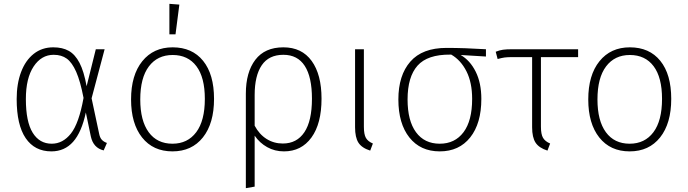

<svg xmlns="http://www.w3.org/2000/svg" viewBox="-20 -779 3590 1002"><path d="M432 -329 480 -522H526L458 -266L497 -83Q501 -61 511 -50Q521 -39 538 -33L521 6Q467 -7 454 -67L428 -192Q406 -89 361.5 -39Q317 11 248 11Q161 11 114 -58Q67 -127 67 -262Q67 -342 90 -403Q113 -464 156 -498Q199 -532 258 -532Q306 -532 339 -513.5Q372 -495 395 -451Q418 -407 432 -329ZM115 -262Q115 -144 150.5 -86.5Q186 -29 250 -29Q308 -29 350 -82Q392 -135 416 -268Q399 -356 377.5 -404.5Q356 -453 328.5 -473Q301 -493 260 -493Q196 -493 155.5 -432Q115 -371 115 -262Z M1097 -263Q1097 -135 1039 -62Q981 11 880 11Q779 11 721.5 -61.5Q664 -134 664 -260Q664 -387 722.5 -459.5Q781 -532 881 -532Q983 -532 1040 -461.5Q1097 -391 1097 -263ZM712 -260Q712 -149 756 -89Q800 -29 880 -29Q959 -29 1004 -89Q1049 -149 1049 -263Q1049 -375 1005 -433.5Q961 -492 881 -492Q802 -492 757 -432.5Q712 -373 712 -260ZM916 -755 896 -600H864V-759Z M1658 -264Q1658 -134 1605.5 -61.5Q1553 11 1462 11Q1414 11 1374.5 -11Q1335 -33 1309 -71V195L1263 203V-290Q1263 -402 1312.5 -467Q1362 -532 1459 -532Q1555 -532 1606.5 -461Q1658 -390 1658 -264ZM1608 -264Q1608 -377 1570.5 -435Q1533 -493 1459 -493Q1383 -493 1346 -438.5Q1309 -384 1309 -283V-123Q1333 -78 1371 -54Q1409 -30 1456 -30Q1529 -30 1568.5 -89Q1608 -148 1608 -264Z M1879 -118Q1879 -78 1889.5 -59.5Q1900 -41 1926 -30L1912 7Q1868 -7 1850.5 -34.5Q1833 -62 1833 -115V-522H1879Z M2516 -484 2384 -492Q2433 -464 2462.5 -405Q2492 -346 2492 -263Q2492 -135 2434 -62Q2376 11 2275 11Q2174 11 2116.5 -61.5Q2059 -134 2059 -260Q2059 -386 2121.5 -457.5Q2184 -529 2310 -529Q2404 -529 2516 -522ZM2335 -494H2330Q2211 -495 2159 -436.5Q2107 -378 2107 -260Q2107 -149 2151 -89Q2195 -29 2275 -29Q2354 -29 2399 -89Q2444 -149 2444 -263Q2444 -348 2414.5 -406.5Q2385 -465 2335 -494Z M2803 -481V-118Q2803 -78 2814 -59.5Q2825 -41 2851 -30L2837 7Q2793 -7 2775 -34.5Q2757 -62 2757 -115V-481H2657Q2628 -481 2613.5 -479Q2599 -477 2577 -471L2567 -509Q2587 -517 2605 -519.5Q2623 -522 2652 -522H2997V-481Z M3483 -263Q3483 -135 3425 -62Q3367 11 3266 11Q3165 11 3107.5 -61.5Q3050 -134 3050 -260Q3050 -387 3108.5 -459.5Q3167 -532 3267 -532Q3369 -532 3426 -461.5Q3483 -391 3483 -263ZM3098 -260Q3098 -149 3142 -89Q3186 -29 3266 -29Q3345 -29 3390 -89Q3435 -149 3435 -263Q3435 -375 3391 -433.5Q3347 -492 3267 -492Q3188 -492 3143 -432.5Q3098 -373 3098 -260Z"/></svg>

Font: FiraGO ExtraLight
Style: Regular
Weight: 200
Designer: bBox Type
Foundry: bBox Type GmbH
Version: Version 1.001